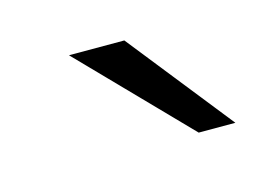

<svg xmlns="http://www.w3.org/2000/svg" viewBox="-39 -779 341 258"><g transform="rotate(-15 131.5 -650.0)"><path d="M147.5 -723H70.5L212 -577.5H263Z"/></g></svg>

Font: Public Sans ExtraLight
Style: Italic
Weight: 200
Italic angle: -8°
Designer: The Public Sans project authors (U.S. Web Design System). Libre Franklin designed by Pablo Impallari and Rodrigo Fuenzal
Version: Version 1.007; ttfautohint (v1.8.1) -l 8 -r 50 -G 200 -x 14 